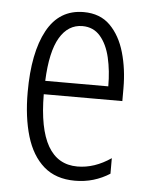

<svg xmlns="http://www.w3.org/2000/svg" viewBox="-45 -646 489 628"><g transform="rotate(5 199.5 -332.0)"><path d="M205 -608Q259 -608 292 -575Q325 -542 340.5 -488Q356 -434 356 -371V-329H98Q99 -103 228 -103Q284 -103 338 -140V-89Q313 -73 284.5 -64.5Q256 -56 224 -56Q161 -56 121.5 -90.5Q82 -125 63.5 -187Q45 -249 45 -331Q45 -461 85 -534.5Q125 -608 205 -608ZM205 -562Q158 -562 130.5 -515.5Q103 -469 99 -373H306Q306 -424 296 -467Q286 -510 263.5 -536Q241 -562 205 -562Z"/></g></svg>

Font: Noto Sans Malayalam UI ExtraCondensed Light
Style: Regular
Weight: 300
Width: 2
Designer: Jelle Bosma - Monotype Design Team
Foundry: Monotype Imaging Inc.
Version: Version 2.104; ttfautohint (v1.8.4.7-5d5b)